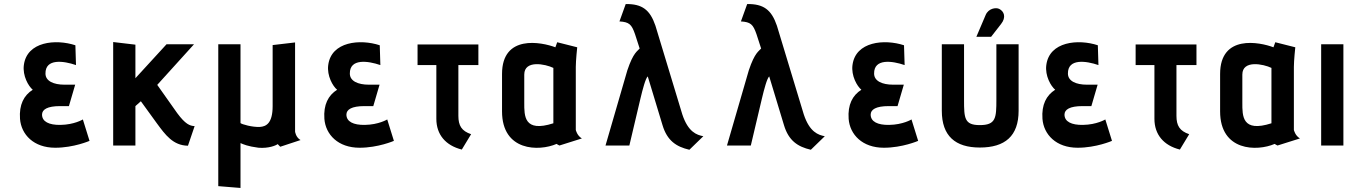

<svg xmlns="http://www.w3.org/2000/svg" viewBox="-20 -720 6704 950"><path d="M390 -129C390 -129 348 -103 279 -102C223 -101 188 -118 188 -153C188 -178 214 -195 277 -195H321L352 -301H299C245 -301 205 -319 205 -356C204 -432 295 -419 356 -398L353 -496C256 -528 113 -515 98 -398C91 -345 121 -293 142 -276C98 -248 74 -202 79 -132C85 -54 147 11 253 11C345 11 423 -23 423 -23Z M943 -96C919 -97 897 -106 857 -160L758 -300L940 -501H804L650 -333V-499L540 -512V0H650V-195L677 -219L756 -110C798 -53 836 0 910 1Z M1467 -27C1443 -41 1440 -69 1440 -69V-510L1329 -497V-195C1329 -110 1297 -94 1266 -92C1229 -90 1176 -105 1170 -111V-501H1060V201L1170 210V-12C1184 -6 1205 4 1259 11C1309 15 1345 0 1354 -7C1361 0 1367 7 1367 6Z M1896 -129C1896 -129 1854 -103 1785 -102C1729 -101 1694 -118 1694 -153C1694 -178 1720 -195 1783 -195H1827L1858 -301H1805C1751 -301 1711 -319 1711 -356C1710 -432 1801 -419 1862 -398L1859 -496C1762 -528 1619 -515 1604 -398C1597 -345 1627 -293 1648 -276C1604 -248 1580 -202 1585 -132C1591 -54 1653 11 1759 11C1851 11 1929 -23 1929 -23Z M2311 -56C2264 -72 2248 -98 2248 -147V-398H2347V-500H2046V-398H2139V-132C2139 -54 2185 0 2265 20Z M2859 -35C2835 -49 2829 -77 2829 -77V-389C2829 -421 2836 -486 2836 -486L2737 -511L2728 -486C2659 -512 2464 -551 2464 -354V-169C2464 29 2647 30 2734 -8C2734 -8 2746 0 2748 0ZM2718 -110C2572 -63 2574 -147 2574 -211V-351C2574 -425 2679 -403 2718 -384Z M3460 -46C3428 -52 3385 -66 3356 -154L3223 -593C3196 -672 3157 -701 3076 -700L3045 -614C3093 -611 3105 -600 3122 -551L3145 -480C3135 -467 3114 -462 3084 -372L2976 0H3094L3149 -233C3160 -279 3174 -332 3185 -342L3258 -101C3281 -24 3326 6 3391 21Z M4061 -46C4029 -52 3986 -66 3957 -154L3824 -593C3797 -672 3758 -701 3677 -700L3646 -614C3694 -611 3706 -600 3723 -551L3746 -480C3736 -467 3715 -462 3685 -372L3577 0H3695L3750 -233C3761 -279 3775 -332 3786 -342L3859 -101C3882 -24 3927 6 3992 21Z M4490 -129C4490 -129 4448 -103 4379 -102C4323 -101 4288 -118 4288 -153C4288 -178 4314 -195 4377 -195H4421L4452 -301H4399C4345 -301 4305 -319 4305 -356C4304 -432 4395 -419 4456 -398L4453 -496C4356 -528 4213 -515 4198 -398C4191 -345 4221 -293 4242 -276C4198 -248 4174 -202 4179 -132C4185 -54 4247 11 4353 11C4445 11 4523 -23 4523 -23Z M4884 -538 4933 -601C4960 -635 4948 -664 4924 -676C4908 -684 4871 -679 4857 -646L4811 -538ZM4910 -227C4910 -137 4908 -101 4828 -101C4752 -101 4750 -135 4750 -225V-501H4640V-172C4640 -47 4707 10 4828 10C4953 10 5020 -47 5020 -172V-501H4910Z M5449 -129C5449 -129 5407 -103 5338 -102C5282 -101 5247 -118 5247 -153C5247 -178 5273 -195 5336 -195H5380L5411 -301H5358C5304 -301 5264 -319 5264 -356C5263 -432 5354 -419 5415 -398L5412 -496C5315 -528 5172 -515 5157 -398C5150 -345 5180 -293 5201 -276C5157 -248 5133 -202 5138 -132C5144 -54 5206 11 5312 11C5404 11 5482 -23 5482 -23Z M5864 -56C5817 -72 5801 -98 5801 -147V-398H5900V-500H5599V-398H5692V-132C5692 -54 5738 0 5818 20Z M6412 -35C6388 -49 6382 -77 6382 -77V-389C6382 -421 6389 -486 6389 -486L6290 -511L6281 -486C6212 -512 6017 -551 6017 -354V-169C6017 29 6200 30 6287 -8C6287 -8 6299 0 6301 0ZM6271 -110C6125 -63 6127 -147 6127 -211V-351C6127 -425 6232 -403 6271 -384Z M6627 0V-501H6517V0Z"/></svg>

Font: Advent Pro
Style: Bold
Weight: 700
Designer: Andreas Kalpakidis
Foundry: Andreas Kalpakidis
Version: Version 2.002 2008